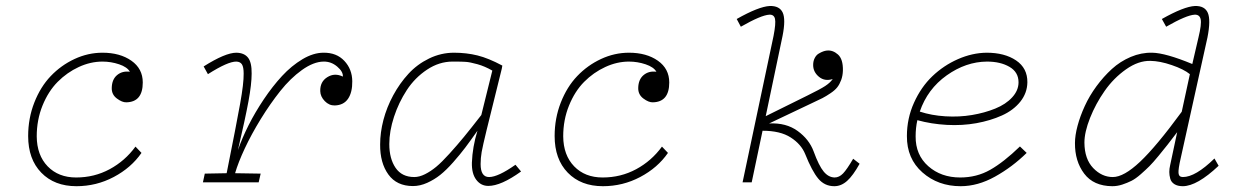

<svg xmlns="http://www.w3.org/2000/svg" viewBox="-20 -623 4237 656"><path d="M463.4 -100.6Q428.2 -49.8 368.7 -18.3Q309.1 13.2 241.2 13.2Q166 13.2 121.1 -33Q76.2 -79.1 76.2 -158.2Q76.2 -218.8 97.2 -272.5Q118.2 -326.2 153.3 -363Q188.5 -399.9 234.6 -421.4Q280.8 -442.9 330.1 -442.9Q390.1 -442.9 429 -415.5Q467.8 -388.2 467.8 -341.3Q467.8 -274.4 411.6 -273.4Q397.5 -272.9 379.4 -286.4Q361.3 -299.8 361.8 -322.3Q362.3 -351.6 380.1 -366.5Q397.9 -381.3 423.8 -377.9Q414.6 -394 387 -403.3Q359.4 -412.6 330.1 -412.6Q289.1 -412.6 249 -394Q209 -375.5 177 -343.3Q145 -311 125.2 -262.2Q105.5 -213.4 105.5 -157.2Q106 -92.8 142.8 -54.7Q179.7 -16.6 240.2 -16.6Q302.2 -16.6 354.7 -44.9Q407.2 -73.2 442.9 -122.1Z M1183.6 -345.7Q1184.1 -307.6 1169.2 -285.6Q1154.3 -263.7 1124 -262.7Q1104.5 -262.2 1089.6 -277.6Q1074.7 -293 1074.2 -311.5Q1073.2 -343.8 1098.4 -359.4Q1123.5 -375 1151.4 -361.3Q1152.8 -377.9 1132.1 -395.5Q1111.3 -413.1 1085.4 -412.6Q1051.3 -412.1 1011.7 -383.8Q972.2 -355.5 937.5 -311.8Q902.8 -268.1 870.8 -216.1Q838.9 -164.1 816.4 -116Q793.9 -67.9 783.2 -31.2L870.6 -29.8L863.8 0H673.3L679.7 -29.8L754.4 -31.2Q788.1 -199.7 800.5 -269Q813 -338.4 812.5 -371.6Q812.5 -394 806.6 -403.1Q800.8 -412.1 787.6 -412.6Q758.8 -413.1 690.4 -369.6L675.8 -396Q750 -442.9 787.6 -442.9Q814.5 -442.4 827.4 -426Q840.3 -409.7 839.8 -371.6Q839.8 -335.9 828.9 -276.6Q817.9 -217.3 793 -110.4Q807.1 -150.9 829.3 -195.1Q851.6 -239.3 881.3 -283.7Q911.1 -328.1 943.6 -363.3Q976.1 -398.4 1013.4 -420.7Q1050.8 -442.9 1085.4 -442.9Q1129.9 -443.4 1156.5 -415Q1183.1 -386.7 1183.6 -345.7Z M1642.6 -178.7Q1629.4 -124.5 1625.7 -103.8Q1622.1 -83 1622.1 -62.5Q1622.1 -18.1 1650.9 -18.1Q1681.6 -18.1 1741.2 -60.1L1760.3 -37.1Q1691.9 12.2 1648.4 12.2Q1623 12.2 1607.2 -8.8Q1591.3 -29.8 1592.3 -67.4Q1594.2 -120.6 1611.3 -176.3Q1586.9 -141.6 1569.8 -118.9Q1552.7 -96.2 1528.6 -68.8Q1504.4 -41.5 1484.1 -25.4Q1463.9 -9.3 1439.5 1.7Q1415 12.7 1391.1 12.7Q1335.4 12.7 1306.9 -26.9Q1278.3 -66.4 1278.8 -129.4Q1278.8 -169.9 1290 -213.1Q1301.3 -256.3 1323.5 -297.4Q1345.7 -338.4 1375.5 -370.8Q1405.3 -403.3 1446 -423.1Q1486.8 -442.9 1531.2 -442.9Q1573.7 -442.9 1611.3 -433.6Q1648.9 -424.3 1696.3 -398.9L1694.3 -387.7ZM1662.1 -381.8Q1636.7 -396.5 1611.3 -403.6Q1585.9 -410.6 1572 -411.6Q1558.1 -412.6 1533.7 -412.6Q1528.8 -412.6 1526.4 -412.6Q1480.5 -412.6 1439 -385Q1397.5 -357.4 1369.9 -315.2Q1342.3 -272.9 1326.2 -223.9Q1310.1 -174.8 1310.1 -130.9Q1310.1 -81.1 1331.5 -49.6Q1353 -18.1 1395.5 -18.1Q1412.6 -18.1 1432.1 -27.8Q1451.7 -37.6 1470.5 -53.2Q1489.3 -68.8 1515.6 -97.9Q1542 -127 1565.4 -155.5Q1588.9 -184.1 1624.5 -230Z M2262.2 -100.6Q2227.1 -49.8 2167.5 -18.3Q2107.9 13.2 2040 13.2Q1964.8 13.2 1919.9 -33Q1875 -79.1 1875 -158.2Q1875 -218.8 1896 -272.5Q1917 -326.2 1952.1 -363Q1987.3 -399.9 2033.4 -421.4Q2079.6 -442.9 2128.9 -442.9Q2189 -442.9 2227.8 -415.5Q2266.6 -388.2 2266.6 -341.3Q2266.6 -274.4 2210.4 -273.4Q2196.3 -272.9 2178.2 -286.4Q2160.2 -299.8 2160.6 -322.3Q2161.1 -351.6 2179 -366.5Q2196.8 -381.3 2222.7 -377.9Q2213.4 -394 2185.8 -403.3Q2158.2 -412.6 2128.9 -412.6Q2087.9 -412.6 2047.9 -394Q2007.8 -375.5 1975.8 -343.3Q1943.8 -311 1924.1 -262.2Q1904.3 -213.4 1904.3 -157.2Q1904.8 -92.8 1941.7 -54.7Q1978.5 -16.6 2039.1 -16.6Q2101.1 -16.6 2153.6 -44.9Q2206.1 -73.2 2241.7 -122.1Z M2895 -80.6 2917 -63.5Q2894.5 -22.9 2874.3 -4.9Q2854 13.2 2830.6 13.2Q2797.4 13.2 2775.9 -12.5Q2754.4 -38.1 2731 -96.7Q2717.3 -130.4 2681.6 -153.3Q2646 -176.3 2585.4 -176.3L2548.3 0H2517.1L2623 -500.5Q2631.3 -543.5 2627.9 -558.6Q2624.5 -573.7 2608.4 -572.8Q2580.6 -571.3 2511.2 -531.7L2497.1 -558.1Q2572.3 -600.6 2609.9 -602.5Q2643.1 -603.5 2654.1 -580.3Q2665 -557.1 2653.8 -500.5L2596.2 -226.1L2738.3 -296.4Q2782.2 -317.9 2799.3 -329.1Q2816.4 -340.3 2825.2 -353Q2797.9 -344.2 2778.1 -360.6Q2758.3 -377 2758.3 -400.9Q2758.3 -414.6 2763.7 -424.8Q2769 -435.1 2777.3 -439.9Q2785.6 -444.8 2792.5 -447.3Q2799.3 -449.7 2804.7 -450.2Q2825.2 -452.6 2843 -436.8Q2860.8 -420.9 2859.9 -381.8Q2859.4 -364.3 2854 -349.6Q2848.6 -335 2840.8 -325Q2833 -314.9 2817.9 -304.7Q2802.7 -294.4 2790 -287.8Q2777.3 -281.2 2754.9 -271Q2732.4 -259.8 2607.9 -201.2Q2666 -204.1 2705.3 -175.5Q2744.6 -147 2759.8 -106Q2777.8 -56.6 2794.2 -36.9Q2810.5 -17.1 2831.5 -16.6Q2847.2 -16.6 2860.4 -30.3Q2873.5 -43.9 2895 -80.6Z M3114.3 -212.4Q3108.4 -186 3108.4 -157.2Q3107.9 -93.8 3151.6 -55.2Q3195.3 -16.6 3260.7 -16.6Q3316.9 -16.6 3363 -42.7Q3409.2 -68.8 3464.8 -122.6L3487.8 -100.6Q3438.5 -52.2 3379.6 -19.5Q3320.8 13.2 3262.2 13.2Q3185.1 13.2 3131.6 -33.9Q3078.1 -81.1 3078.6 -158.2Q3078.6 -218.3 3102.8 -272Q3127 -325.7 3165.5 -362.5Q3204.1 -399.4 3252.9 -420.9Q3301.8 -442.4 3351.1 -442.9Q3412.6 -442.9 3451.7 -416.5Q3490.7 -390.1 3490.2 -341.8Q3489.7 -305.2 3466.1 -275.6Q3442.4 -246.1 3403.3 -228.5Q3364.3 -210.9 3315.9 -202.1Q3267.6 -193.4 3214.8 -196.3Q3162.1 -199.2 3114.3 -212.4ZM3352.1 -412.6Q3280.3 -412.1 3214.6 -365.5Q3148.9 -318.8 3122.6 -241.7Q3162.6 -228.5 3210 -225.6Q3257.3 -222.7 3300.8 -230Q3344.2 -237.3 3380.4 -252Q3416.5 -266.6 3438.2 -290.3Q3460 -314 3460 -341.8Q3460 -376.5 3429.2 -394.5Q3398.4 -412.6 3352.1 -412.6Z M4129.4 -81.5 4143.6 -56.6Q4070.3 12.7 4021.5 13.2Q4003.4 13.2 3992.4 6.1Q3981.4 -1 3978.3 -12.7Q3975.1 -24.4 3975.1 -35.4Q3975.1 -46.4 3978 -58.6L4002 -171.4Q3980 -142.6 3969 -128.4Q3958 -114.3 3938.5 -90.6Q3918.9 -66.9 3907.2 -55.2Q3895.5 -43.5 3877.7 -27.8Q3859.9 -12.2 3845.7 -5.1Q3831.5 2 3814.5 7.6Q3797.4 13.2 3780.3 13.2Q3716.3 12.7 3684.3 -29.8Q3652.3 -72.3 3652.8 -134.3Q3652.8 -160.2 3661.6 -193.1Q3670.4 -226.1 3686.3 -260.7Q3702.1 -295.4 3726.3 -328.4Q3750.5 -361.3 3778.8 -387.2Q3807.1 -413.1 3843.3 -428.5Q3879.4 -443.8 3917 -442.9Q3962.9 -441.9 4053.7 -404.3L4074.7 -494.6Q4085.9 -540.5 4082.3 -557.1Q4078.6 -573.7 4061.5 -572.8Q4033.7 -571.3 3964.4 -531.7L3949.7 -558.1Q4024.9 -600.6 4062.5 -602.5Q4096.2 -603.5 4106.7 -579.1Q4117.2 -554.7 4105.5 -495.1L4014.2 -83Q4005.4 -44.9 4006.6 -31.5Q4007.8 -18.1 4021.5 -18.1Q4064.5 -18.1 4129.4 -81.5ZM4045.4 -369.6Q4024.4 -386.7 3983.6 -400.6Q3942.9 -414.6 3910.6 -415Q3869.6 -416 3827.1 -386Q3784.7 -356 3754.2 -312.3Q3723.6 -268.6 3704.3 -220Q3685.1 -171.4 3685.1 -135.7Q3685.5 -79.6 3715.1 -48.8Q3744.6 -18.1 3782.2 -18.1Q3819.8 -18.1 3875.2 -70.3Q3930.7 -122.6 4017.6 -241.2Z"/></svg>

Font: Compagnon Light Italic
Style: Regular
Weight: 400
Italic angle: -12°
Designer: Valentin Papon
Foundry: Velvetyne Type Foundry
Version: Version 1.000;PS 001.000;hotconv 1.0.88;makeotf.lib2.5.64775